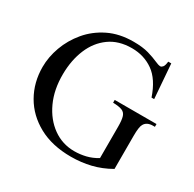

<svg xmlns="http://www.w3.org/2000/svg" viewBox="-152 -840 1027 1016"><g transform="rotate(30 361.5 -331.5)"><path d="M708 -343.8H696.8Q658.7 -343.8 644.5 -317.9Q634.3 -301.3 634.3 -246.1V-43.9Q579.1 -12.2 521.5 1.7Q463.9 15.6 401.4 15.6Q286.6 15.6 204.3 -29.3Q122.1 -74.2 78.4 -150.6Q34.7 -227.1 34.7 -321.3Q34.7 -382.3 57.4 -444.8Q80.1 -507.3 124.5 -560.3Q168.9 -613.3 234.4 -645.5Q299.8 -677.7 385.7 -677.7Q441.4 -677.7 478.3 -667Q515.1 -656.2 537.8 -645.8Q560.5 -635.3 572.8 -635.3Q579.1 -635.3 586.4 -643.6Q593.8 -651.9 596.7 -677.7H615.2L631.3 -468.8H615.2Q583 -563.5 526.4 -603.5Q469.7 -643.6 395.5 -643.6Q314.9 -643.6 259.8 -603.8Q204.6 -564 176.3 -496.1Q147.9 -428.2 147 -342.8Q146 -248 179.7 -174.8Q213.4 -101.6 271.5 -60.1Q329.6 -18.6 402.3 -18.6Q437.5 -18.6 471.9 -26.9Q506.3 -35.2 539.1 -55.2V-246.1Q539.1 -288.1 532.5 -308.3Q525.9 -328.6 507.3 -335.7Q488.8 -342.8 452.6 -343.8V-360.8H708Z"/></g></svg>

Font: BabelStone Roman
Style: Regular
Weight: 400
Designer: Walt Agee, Victor Gaultney, Peter Martin, Debbi Hosken, Becca Hirsbrunner (SIL); Andrew West (BabelStone)
Foundry: BabelStone
Version: Version 16.000